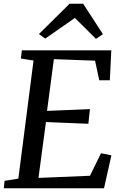

<svg xmlns="http://www.w3.org/2000/svg" viewBox="-22 -1014 658 1034"><path d="M-1.6 0 2.7 -40.2 76.8 -52 158.6 -688.1 90.4 -698.7 95.7 -743H577.4L569.5 -581.8H512.5L489.9 -687.2L268.1 -695.4L231.3 -416.8L462.3 -426.3L453.9 -347.4L225.4 -356.7L185.2 -55.9L462.6 -67.4L521.8 -188.7L578 -177.5L538.1 0ZM187.6 -830.6 352.8 -993.9H425.9L532.3 -829.9L494.6 -804.7Q466.5 -832.8 438.1 -861.2Q409.7 -889.5 381.2 -917.3Q341.1 -889.5 301.4 -861.7Q261.7 -833.9 221.6 -806.1Z"/></svg>

Font: Merriweather 7pt Light
Style: Italic
Weight: 300
Italic angle: -7.8°
Designer: Eben Sorkin
Foundry: Eben Sorkin
Version: Version 2.200;gftools[0.9.31]